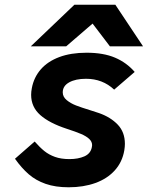

<svg xmlns="http://www.w3.org/2000/svg" viewBox="-20 -783 640 814"><path d="M43.5 -110 127 -183Q149 -158 168.2 -142.5Q187.5 -127 213.2 -117.8Q239 -108.5 274.5 -108.5Q311.5 -108.5 338 -120.2Q364.5 -132 369.5 -159.5L370.5 -167.5Q370.5 -182.5 358.2 -194Q346 -205.5 323.8 -215Q301.5 -224.5 263 -237Q189.5 -261 150.8 -295.2Q112 -329.5 112 -381Q112 -394.5 115 -409.5Q123.5 -455 152.8 -488.8Q182 -522.5 231.2 -541Q280.5 -559.5 347 -559.5Q418.5 -559.5 467.8 -538.5Q517 -517.5 551 -478L464 -403Q415 -449 344.5 -449Q300.5 -449 273.2 -433.8Q246 -418.5 246 -391.5Q246 -372.5 262.5 -358.8Q279 -345 302.2 -336Q325.5 -327 361.5 -316L400 -303.5Q448.5 -286.5 479 -254.8Q509.5 -223 509.5 -173Q509.5 -161.5 507 -145.5Q498.5 -96 466.8 -60.8Q435 -25.5 384.5 -7.2Q334 11 271 11Q215 11 173.5 -3.5Q132 -18 101.8 -44.2Q71.5 -70.5 43.5 -110ZM295.5 -763H469L586.5 -586.5H446L372.5 -683L260.5 -586.5H110.5Z"/></svg>

Font: JuliaMono ExtraBold
Style: Italic
Weight: 800
Italic angle: -9°
Monospace: yes
Designer: cormullion
Foundry: corm
Version: Version 0.057; ttfautohint (v1.8.4)